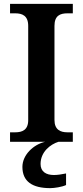

<svg xmlns="http://www.w3.org/2000/svg" viewBox="-20 -734 428 994"><path d="M32 0H214C153 14 96 68 96 130C96 206 148 240 240 240C261 240 301 234 322 224V164C298 169 277 172 259 172C219 172 190 155 190 115C190 52 241 13 283 0H357V-49H329C293 -49 262 -62 262 -113V-600C262 -653 291 -665 329 -665H357V-714H32V-665H59C95 -665 126 -653 126 -600V-112C126 -61 95 -49 59 -49H32Z"/></svg>

Font: Noto Serif Ethiopic SemiBold
Style: Regular
Weight: 600
Designer: Monotype Design Team
Foundry: Monotype Imaging Inc.
Version: Version 2.102